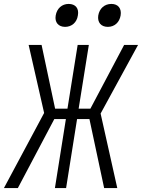

<svg xmlns="http://www.w3.org/2000/svg" viewBox="-53 -959 724 979"><path d="M497 -822C531 -822 556 -845 562 -880C568 -916 549 -939 515 -939C480 -939 454 -916 448 -880C443 -845 462 -822 497 -822ZM279 -822C313 -822 339 -845 344 -880C351 -916 332 -939 297 -939C263 -939 237 -916 231 -880C225 -845 245 -822 279 -822ZM-33 0H38L224 -352H283L227 0H284L340 -352H403L478 0H545L460 -380L651 -730H580L408 -405H348L400 -730H343L291 -405H228L159 -730H93L172 -383Z"/></svg>

Font: JetBrains Mono ExtraLight
Style: Italic
Weight: 240
Italic angle: -9°
Monospace: yes
Designer: Philipp Nurullin, Konstantin Bulenkov
Foundry: JetBrains
Version: Version 2.305